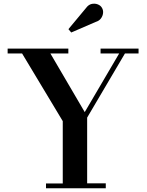

<svg xmlns="http://www.w3.org/2000/svg" viewBox="-20 -1011 790 1031"><path d="M227 0V-26H317V-360.5L98.5 -724H21V-750H347V-724H250.5L435 -409L620 -724H520V-750H724V-724H651L448 -379.5V-26.5H548V0ZM362.5 -836.5 347.5 -854.5 441.5 -967.5Q455 -986 472 -989.8Q489 -993.5 504.2 -987.8Q519.5 -982 526.5 -970.5Q535 -957.5 533.5 -941.5Q532 -925.5 522.2 -912.2Q512.5 -899 494.5 -893.5Z"/></svg>

Font: Bodoni Moda 9pt SemiBold
Style: Regular
Weight: 600
Designer: Owen Earl
Foundry: indestructible type
Version: Version 2.005